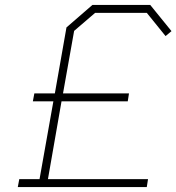

<svg xmlns="http://www.w3.org/2000/svg" viewBox="-20 -757 714 777"><path d="M52 0 58 -32H140L196 -347H113L119 -379H202L249 -646L354 -737H588L674 -631L650 -611L574 -705H365L280 -632L235 -379H502L497 -347H229L174 -32H579L574 0Z"/></svg>

Font: Tomorrow ExtraLight
Style: Italic
Weight: 275
Italic angle: -10°
Designer: Tony de Marco, Monica Rizzolli
Foundry: Just in Type
Version: Version 2.002